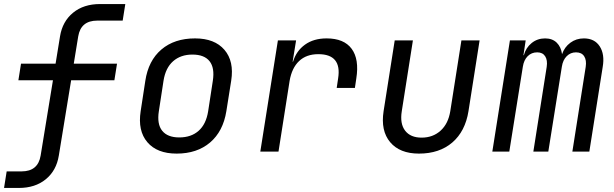

<svg xmlns="http://www.w3.org/2000/svg" viewBox="-20 -750 3040 950"><path d="M0 180 13 98H87Q168 98 181 20L242 -353H71L84 -435H255L277 -570Q289 -644 341.5 -687Q394 -730 475 -730H600L587 -648H461Q380 -648 367 -570L345 -435H559L546 -353H332L271 20Q259 94 206.5 137Q154 180 73 180Z M854 10Q757 10 709 -46.5Q661 -103 676 -200L699 -350Q714 -450 778.5 -505Q843 -560 945 -560Q1042 -560 1090.5 -503.5Q1139 -447 1124 -351L1100 -200Q1084 -100 1019.5 -45Q955 10 854 10ZM867 -70Q926 -70 963 -103Q1000 -136 1010 -200L1033 -350Q1043 -414 1017 -447Q991 -480 932 -480Q874 -480 836.5 -447Q799 -414 789 -350L766 -200Q756 -136 782.5 -103Q809 -70 867 -70Z M1268 0 1355 -550H1445L1428 -445H1430Q1446 -498 1489 -529Q1532 -560 1596 -560Q1682 -560 1720 -508.5Q1758 -457 1743 -362L1736 -315H1646L1653 -362Q1672 -482 1555 -482Q1496 -482 1460 -448Q1424 -414 1413 -350L1358 0Z M2053 10Q1958 10 1910.5 -46.5Q1863 -103 1878 -200L1933 -550H2023L1968 -200Q1958 -138 1984.5 -103.5Q2011 -69 2066 -69Q2122 -69 2160 -103.5Q2198 -138 2208 -200L2263 -550H2353L2298 -200Q2282 -100 2218 -45Q2154 10 2053 10Z M2416 0 2503 -550H2581L2570 -477H2572Q2582 -514 2610.5 -537Q2639 -560 2677 -560Q2713 -560 2734.5 -539Q2756 -518 2761 -482Q2773 -517 2802 -538.5Q2831 -560 2869 -560Q2922 -560 2947.5 -520.5Q2973 -481 2962 -418L2896 0H2812L2878 -419Q2883 -452 2870.5 -471.5Q2858 -491 2830 -491Q2803 -491 2784 -472Q2765 -453 2760 -420L2693 0H2619L2685 -419Q2690 -452 2677.5 -471.5Q2665 -491 2638 -491Q2610 -491 2591 -472Q2572 -453 2567 -420L2500 0Z"/></svg>

Font: JetBrains Mono NL
Style: Italic
Weight: 400
Italic angle: -9°
Monospace: yes
Designer: Philipp Nurullin, Konstantin Bulenkov
Foundry: JetBrains
Version: Version 2.305; ttfautohint (v1.8.4.7-5d5b)